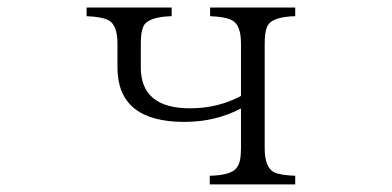

<svg xmlns="http://www.w3.org/2000/svg" viewBox="-20 -544 1040 510"><path d="M210 -523.9H436V-501Q379.9 -499.5 363.8 -479Q354 -464.8 354 -428.2V-365.2Q354 -256.3 484.9 -256.3Q558.6 -256.3 620.1 -289.1V-428.2Q620.1 -479 595.2 -490.7Q578.1 -499.5 538.1 -501V-523.9H764.2V-501Q707.5 -499.5 692.9 -479Q683.1 -464.8 683.1 -428.2V-149.9Q683.1 -99.6 708 -86.4Q724.6 -78.6 764.2 -77.1V-54.2H537.1V-77.1Q597.2 -78.6 609.9 -100.1Q620.1 -113.3 620.1 -149.9V-255.9Q552.2 -220.2 469.2 -220.2Q292 -220.2 292 -365.2V-428.2Q292 -479 267.1 -490.7Q250 -499.5 210 -501Z"/></svg>

Font: I.Ming
Style: Regular
Weight: 400
Designer: Ichiten Fonts Project
Version: Version 5.10 Mar 24, 2018